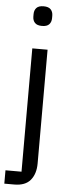

<svg xmlns="http://www.w3.org/2000/svg" viewBox="-62 -771 374 1002"><g transform="rotate(5 125.0 -270.0)"><path d="M85 -516H165V80Q165 134 138 167Q111 200 53 200H1V130H85ZM125 -637Q99 -637 87.5 -649.5Q76 -662 76 -682V-695Q76 -715 87.5 -727.5Q99 -740 125 -740Q151 -740 162.5 -727.5Q174 -715 174 -695V-682Q174 -662 162.5 -649.5Q151 -637 125 -637Z"/></g></svg>

Font: IBM Plex Sans Arabic
Style: Regular
Weight: 400
Designer: Mike Abbink, Paul van der Laan, Pieter van Rosmalen, Wael Morcos, Khajak Apelian
Foundry: Bold Monday
Version: Version 1.1